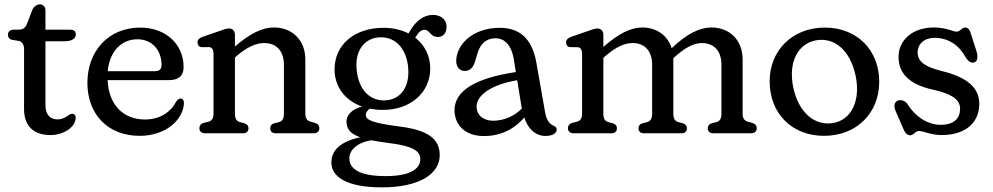

<svg xmlns="http://www.w3.org/2000/svg" viewBox="-20 -604 4499 870"><path d="M307.5 -88.5C292.5 -89.5 277 -63 240.5 -63C206.5 -63 186 -86 186 -127V-417H271C307.5 -417 323.5 -430 323.5 -448.5C323.5 -463 314 -469.5 297 -469.5H186V-556.5C186 -574 175 -584.5 160 -584.5C148 -584.5 132 -574 126 -558L103 -498C95 -476.5 82.5 -469.5 64.5 -469.5H41.5C26 -469.5 16 -460 16 -447.5C16 -435.5 22.5 -425.5 34.5 -423.5L60 -419.5C80.5 -416.5 89 -403.5 89 -380V-109C89 -30.5 135.5 8 208.5 8C269 8 319.5 -28 322.5 -65.5C325.5 -79.5 317.5 -88 307.5 -88.5Z M798.5 -157.5C790.5 -158 785.5 -153 777.5 -142.5C756.5 -100.5 708.5 -62.5 637.5 -62.5C541 -62.5 473 -125.5 467.5 -241H746.5C788.5 -241 812 -260.5 812 -300C812 -404 731 -479 615.5 -479C470 -479 376 -371 376 -228.5C376 -87.5 467 11.5 613 11.5C730.5 11.5 810.5 -60.5 813.5 -137C813.5 -150 808 -157 798.5 -157.5ZM602.5 -426C667.5 -426 712 -378.5 712 -309.5C712 -290 702 -281.5 680.5 -281.5H468C476.5 -370.5 529.5 -426 602.5 -426Z M1387.5 -52.5C1372.5 -56.5 1363.5 -66.5 1363.5 -89.5V-335C1363.5 -421.5 1304.5 -479.5 1221 -479.5C1168 -479.5 1111.5 -451.5 1044.5 -393V-446C1044.5 -463.5 1034.5 -475 1018 -475C1005 -475 990.5 -469 972 -462.5L899 -437.5C883 -432 875 -423.5 875 -412C875 -401 881.5 -390.5 894 -390.5H927C940.5 -390.5 947.5 -379 947.5 -358.5V-89.5C947.5 -66.5 938.5 -56 924 -52.5L904.5 -47.5C890.5 -44 883.5 -35 883.5 -23C883.5 -8 893.5 0 911 0H1080.5C1096.5 0 1106 -8 1106 -23C1106 -33.5 1099.5 -42 1087 -45.5L1068 -50.5C1052.5 -54.5 1044.5 -65.5 1044.5 -89.5V-343.5L1051.5 -349.5C1098.5 -390.5 1140.5 -409 1177 -409C1231 -409 1266.5 -374.5 1266.5 -310.5V-89.5C1266.5 -65.5 1259 -54.5 1243.5 -50.5L1223.5 -45.5C1211 -42.5 1204.5 -33.5 1204.5 -23C1204.5 -8 1214 0 1230.5 0H1399.5C1417 0 1427 -8 1427 -23C1427 -35 1420.5 -43.5 1406 -47.5Z M1904 -469C1927.5 -469 1929 -436.5 1964.5 -436.5C1989 -436.5 2003.5 -454.5 2003.5 -483.5C2003.5 -516 1977 -536.5 1942 -536.5C1900 -536.5 1862.5 -509.5 1833.5 -456.5L1831 -452.5C1799.5 -468.5 1761 -478 1717.5 -478C1587 -478 1496 -402 1496 -289.5C1496 -211 1543 -149 1620 -121.5C1566.5 -106 1550 -77 1550 -54.5C1550 -23 1562.5 0 1612 18C1517.5 38.5 1481.5 80.5 1481.5 133C1481.5 197 1551.5 245 1710 245C1880 245 1972.5 184.5 1972.5 99C1972.5 27.5 1923 -14 1792 -30.5C1668.5 -46.5 1637.5 -60 1637.5 -83.5C1637.5 -93.5 1643.5 -102.5 1655 -111.5C1674 -108 1694 -106 1715 -106C1838.5 -106 1929.5 -183 1929.5 -294C1929.5 -350.5 1904.5 -400 1861.5 -433.5C1876 -456.5 1887 -469 1904 -469ZM1719 -149C1646.5 -149 1596.5 -210.5 1595 -309C1594.5 -382.5 1637 -435 1706.5 -435C1781 -435 1829.5 -371 1830.5 -278C1831 -201 1788.5 -149 1719 -149ZM1884.5 117.5C1884.5 164.5 1831.5 194 1728.5 194C1605 194 1563 159.5 1563 113C1563 76.5 1597.5 42.5 1662.5 31.5C1684.5 36 1710.5 40 1741.5 44C1852 57.5 1884.5 80.5 1884.5 117.5Z M2487.5 -35C2474 -41 2458 -53.5 2450.5 -92.5L2412.5 -308C2397.5 -408.5 2351.5 -478 2245 -478C2128.5 -478 2054 -410 2047.5 -335.5C2045 -308 2057.5 -282.5 2085 -282.5C2117.5 -282.5 2128 -306.5 2137 -340.5L2142.5 -358C2151 -392.5 2174 -430.5 2225.5 -430.5C2270.5 -430.5 2298.5 -393 2307.5 -339L2317.5 -277.5C2128.5 -249.5 2039.5 -189.5 2039.5 -105C2039.5 -41.5 2083.5 12 2171.5 12.5C2255.5 13 2317 -25.5 2356 -72C2370 -22.5 2405.5 12 2451.5 12C2490 12 2502.5 -4.5 2502.5 -16.5C2502.5 -27 2496.5 -30.5 2487.5 -35ZM2214.5 -57C2178 -57 2140 -75.5 2139.5 -121.5C2139.5 -167 2195 -218.5 2323.5 -240.5L2344.5 -112C2308 -75.5 2261 -57 2214.5 -57Z M3369 -52.5C3354 -56.5 3345 -66.5 3345 -89.5V-335C3345 -421.5 3286.5 -479.5 3204 -479.5C3150.5 -479.5 3091.5 -451 3023.5 -385.5C3005.5 -443.5 2955 -479.5 2890 -479.5C2837.5 -479.5 2781.5 -450.5 2714 -391.5V-446C2714 -463.5 2703.5 -475 2687 -475C2674.5 -475 2660 -469 2641.5 -462.5L2569 -437.5C2553 -432 2545 -423.5 2545 -412C2545 -401 2551.5 -390.5 2564 -390.5L2597 -390C2610.5 -390 2617.5 -379 2617.5 -358.5V-89.5C2617.5 -66.5 2608.5 -56 2594 -52.5L2574.5 -47.5C2560.5 -44 2553.5 -35 2553.5 -23C2553.5 -8 2563.5 0 2581 0H2749.5C2766 0 2775.5 -8 2775.5 -23C2775.5 -33.5 2769 -42 2756.5 -45.5L2737.5 -50.5C2721.5 -54.5 2714 -65.5 2714 -89.5V-342L2722.5 -349.5C2769.5 -390.5 2810.5 -409 2846.5 -409C2899.5 -409 2935 -375 2935 -310.5V-89.5C2935 -65.5 2927 -54.5 2911.5 -50.5L2892 -45.5C2879.5 -42.5 2873 -33.5 2873 -23C2873 -8 2882.5 0 2898.5 0H3067C3083 0 3092.5 -8 3092.5 -23C3092.5 -33.5 3086 -42 3073.5 -45.5L3054.5 -50.5C3039 -54.5 3031 -65.5 3031 -89.5V-335V-340L3036.5 -345C3083.5 -388.5 3124.5 -409 3160.5 -409C3213.5 -409 3249 -375 3249 -310.5V-89.5C3249 -65.5 3241.5 -54.5 3225.5 -50.5L3206 -45.5C3193.5 -42.5 3187 -33.5 3187 -23C3187 -8 3196.5 0 3212.5 0H3381.5C3398.5 0 3409 -8 3409 -23C3409 -35 3402 -43.5 3387.5 -47.5Z M3717.5 -479C3570 -479 3467.5 -375 3467.5 -236C3467.5 -90 3568 11.5 3714 11.5C3861.5 11.5 3964 -92 3964 -233.5C3964 -377.5 3863 -479 3717.5 -479ZM3757.5 -47C3674 -31.5 3598.5 -91 3574 -210C3551.5 -322 3595 -405.5 3676.5 -421C3760.5 -437 3833.5 -376.5 3857.5 -258.5C3880 -148 3838 -62 3757.5 -47Z M4215 -432.5C4274.5 -432.5 4323.5 -401.5 4353.5 -348C4366 -326 4379.5 -317.5 4393.5 -321C4412 -325.5 4411.5 -350.5 4404.5 -372.5L4377 -458C4372 -473 4363.5 -479.5 4353 -479.5C4339.5 -479.5 4330.5 -460.5 4314 -460.5C4298.5 -460.5 4269 -479.5 4211.5 -479.5C4114.5 -479.5 4051.5 -422 4051.5 -346C4051.5 -258 4119.5 -215 4219.5 -195C4281.5 -179.5 4330.5 -158 4330.5 -111.5C4330.5 -69.5 4304.5 -38.5 4242.5 -38.5C4186.5 -38.5 4131 -71.5 4093 -131C4083 -147 4065 -153 4050.5 -149C4034.5 -144 4027 -126.5 4038.5 -100.5L4075 -16.5C4083 1.5 4092 9 4104.5 9C4120.5 9 4127 -10.5 4144.5 -10.5C4164 -10.5 4198.5 8 4246 8C4360 8 4417.5 -52.5 4417.5 -133.5C4417.5 -217 4345 -259.5 4238.5 -284.5C4181.5 -300 4138 -320 4138 -366.5C4138 -404.5 4167.5 -432.5 4215 -432.5Z"/></svg>

Font: dr Title
Style: Regular
Weight: 400
Version: Version 1.000;hotconv 1.0.109;makeotfexe 2.5.65596